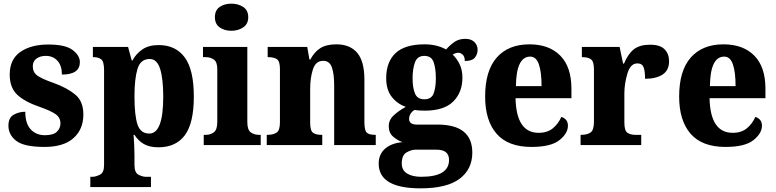

<svg xmlns="http://www.w3.org/2000/svg" viewBox="-20 -792 4235 1048"><path d="M223 10Q327 10 381 -38Q435 -86 435 -167Q435 -239 391 -275.5Q347 -312 276 -338Q207 -362 183 -380Q159 -398 159 -430Q159 -458 179.5 -472.5Q200 -487 230 -487Q269 -487 293.5 -460.5Q318 -434 318 -385Q416 -385 416 -453Q416 -489 376.5 -519Q337 -549 244 -549Q149 -549 91 -508.5Q33 -468 33 -385Q33 -313 74.5 -274.5Q116 -236 198 -208Q258 -187 284 -168.5Q310 -150 310 -118Q310 -92 290.5 -73Q271 -54 225 -54Q177 -54 147.5 -86Q118 -118 118 -182Q84 -182 55 -166Q26 -150 26 -106Q26 -56 69 -23Q112 10 223 10Z M473 229H804V173H775Q759 173 736.5 162Q714 151 714 108V58Q714 30 712.5 -1.5Q711 -33 709 -56H714Q734 -24 765 -6Q796 12 845 12Q940 12 989 -54Q1038 -120 1038 -265Q1038 -411 988.5 -478.5Q939 -546 846 -546Q792 -546 757.5 -522.5Q723 -499 703 -462H699L679 -536H487V-480H492Q517 -480 532.5 -468Q548 -456 548 -409V110Q548 151 524.5 162Q501 173 486 173H473ZM795 -63Q747 -63 730.5 -112.5Q714 -162 714 -266Q714 -362 730.5 -416Q747 -470 797 -470Q837 -470 854 -416Q871 -362 871 -264Q871 -63 795 -63Z M1243 -624Q1280 -624 1307.5 -642.5Q1335 -661 1335 -698Q1335 -736 1307.5 -754Q1280 -772 1243 -772Q1205 -772 1179 -754Q1153 -736 1153 -698Q1153 -661 1179 -642.5Q1205 -624 1243 -624ZM1092 0H1403V-56H1393Q1368 -56 1349 -69.5Q1330 -83 1330 -125V-536H1088V-480H1104Q1128 -480 1147 -467Q1166 -454 1166 -415V-127Q1166 -84 1147.5 -70Q1129 -56 1103 -56H1092Z M1436 0H1739V-56H1735Q1704 -56 1688.5 -67.5Q1673 -79 1673 -121V-306Q1673 -367 1688 -413.5Q1703 -460 1744 -460Q1779 -460 1791.5 -424.5Q1804 -389 1804 -325V0H2031V-56H2027Q1995 -56 1982 -68Q1969 -80 1969 -126V-357Q1969 -458 1929.5 -504Q1890 -550 1816 -550Q1761 -550 1728 -529Q1695 -508 1674 -467H1669L1657 -536H1441V-480H1445Q1476 -480 1492 -468.5Q1508 -457 1508 -416V-124Q1508 -80 1489.5 -68Q1471 -56 1440 -56H1436Z M2276 236Q2419 236 2488.5 184Q2558 132 2558 41Q2558 -112 2368 -112H2256Q2213 -112 2213 -143Q2213 -160 2223 -174Q2233 -188 2244 -192Q2252 -190 2270 -189Q2288 -188 2298 -188Q2404 -188 2454 -238Q2504 -288 2504 -368Q2504 -411 2488.5 -442Q2473 -473 2451 -494Q2467 -504 2483 -504Q2494 -504 2505.5 -493.5Q2517 -483 2517 -459Q2557 -459 2572 -477.5Q2587 -496 2587 -521Q2587 -545 2569.5 -562.5Q2552 -580 2520 -580Q2486 -580 2462 -564Q2438 -548 2415 -522Q2364 -550 2298 -550Q2190 -550 2139 -502Q2088 -454 2088 -365Q2088 -301 2119 -262.5Q2150 -224 2195 -209Q2154 -186 2128 -161.5Q2102 -137 2102 -103Q2102 -67 2125.5 -46.5Q2149 -26 2177 -16Q2117 -11 2082 19.5Q2047 50 2047 101Q2047 236 2276 236ZM2296 -250Q2258 -250 2245 -282Q2232 -314 2232 -364Q2232 -416 2245 -451.5Q2258 -487 2296 -487Q2335 -487 2347 -452.5Q2359 -418 2359 -365Q2359 -314 2347 -282Q2335 -250 2296 -250ZM2279 173Q2232 173 2202.5 155.5Q2173 138 2173 100Q2173 55 2199 40Q2225 25 2248 25H2363Q2431 25 2431 81Q2431 173 2279 173Z M2881 10Q2987 10 3033.5 -27Q3080 -64 3080 -106Q3080 -142 3044 -154Q3028 -117 2998 -92Q2968 -67 2920 -67Q2798 -67 2794 -256H3099V-308Q3099 -427 3038 -488.5Q2977 -550 2870 -550Q2755 -550 2691.5 -478Q2628 -406 2628 -265Q2628 -134 2690.5 -62Q2753 10 2881 10ZM2796 -322Q2798 -483 2874 -483Q2907 -483 2921.5 -440.5Q2936 -398 2936 -322Z M3149 0H3480V-56H3448Q3421 -56 3404.5 -67.5Q3388 -79 3388 -123V-282Q3388 -335 3404.5 -390.5Q3421 -446 3459 -446Q3485 -446 3493 -424.5Q3501 -403 3501 -362Q3561 -362 3596.5 -385Q3632 -408 3632 -458Q3632 -498 3607.5 -523Q3583 -548 3528 -548Q3472 -548 3440 -523Q3408 -498 3386 -445H3381L3362 -536H3156V-480H3159Q3190 -480 3206 -468Q3222 -456 3222 -412V-128Q3222 -81 3203 -68.5Q3184 -56 3153 -56H3149Z M3940 10Q4046 10 4092.5 -27Q4139 -64 4139 -106Q4139 -142 4103 -154Q4087 -117 4057 -92Q4027 -67 3979 -67Q3857 -67 3853 -256H4158V-308Q4158 -427 4097 -488.5Q4036 -550 3929 -550Q3814 -550 3750.5 -478Q3687 -406 3687 -265Q3687 -134 3749.5 -62Q3812 10 3940 10ZM3855 -322Q3857 -483 3933 -483Q3966 -483 3980.5 -440.5Q3995 -398 3995 -322Z"/></svg>

Font: Noto Serif SemiCondensed Extra
Style: Regular
Weight: 800
Width: 4
Designer: Monotype Design Team
Foundry: Monotype Imaging Inc.
Version: Version 1.002